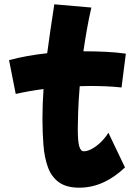

<svg xmlns="http://www.w3.org/2000/svg" viewBox="-20 -792 627 891"><path d="M348 79Q288 79 253 53.5Q218 28 202 -17Q186 -62 181.5 -120Q177 -178 177 -242Q177 -308 182 -379Q115 -370 53 -356L22 -513Q105 -535 199 -545Q206 -596 214 -652.5Q222 -709 232 -772L404 -757Q392 -705 383 -653.5Q374 -602 367 -554Q423 -554 472.5 -551.5Q522 -549 564 -543L544 -386Q509 -390 471.5 -391.5Q434 -393 396 -393Q373 -393 350 -392Q344 -319 342.5 -267Q341 -215 341 -193Q341 -138 347.5 -114Q354 -90 369 -90Q386 -90 407 -101.5Q428 -113 448.5 -133Q469 -153 483 -176L560 -15Q461 79 348 79Z"/></svg>

Font: KN Bobohei
Style: Bold
Weight: 700
Designer: Kingnam Type Foundry
Version: Version 1.710;March 18, 2023